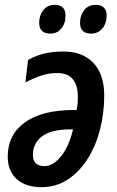

<svg xmlns="http://www.w3.org/2000/svg" viewBox="-20 -764 484 794"><path d="M151 10Q86 10 49 -23.5Q12 -57 12 -116Q12 -207 83 -258Q154 -309 285 -309H297Q300 -323 301 -336Q302 -349 302 -362Q302 -462 217 -462Q184 -462 154 -452.5Q124 -443 85 -423L96 -516Q130 -535 164.5 -543Q199 -551 242 -551Q321 -551 366 -504Q411 -457 411 -369Q411 -296 393.5 -228Q376 -160 342 -106.5Q308 -53 260 -21.5Q212 10 151 10ZM164 -77Q200 -77 233 -118.5Q266 -160 282 -229H273Q191 -229 153.5 -200Q116 -171 116 -124Q116 -77 164 -77ZM357 -625Q311 -625 311 -670Q311 -700 328 -722Q345 -744 376 -744Q397 -744 409 -733Q421 -722 421 -700Q421 -667 403 -646Q385 -625 357 -625ZM189 -625Q142 -625 142 -670Q142 -700 159 -722Q176 -744 207 -744Q228 -744 239.5 -733Q251 -722 251 -700Q251 -667 233.5 -646Q216 -625 189 -625Z"/></svg>

Font: Noto Sans Condensed SemiBold
Style: Italic
Weight: 600
Width: 3
Italic angle: -12°
Designer: Monotype Design Team
Foundry: Monotype Imaging Inc.
Version: Version 2.013; ttfautohint (v1.8.4.7-5d5b)